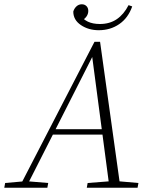

<svg xmlns="http://www.w3.org/2000/svg" viewBox="-54 -876 711 896"><path d="M-34 0 -30 -22 60 -30H75L171 -22L167 0ZM35 0 387 -681H413L508 0H457L374 -628H385L381 -619L67 0ZM179 -248 187 -273H452L451 -248ZM351 0 355 -22 471 -31H489L592 -22L588 0ZM407 -735Q359 -735 323.5 -759Q288 -783 288 -822Q292 -836 302.5 -846Q313 -856 328 -856Q341 -856 349.5 -847.5Q358 -839 358 -825Q358 -810 348.5 -797.5Q339 -785 322 -777L318 -808Q333 -786 356 -775Q379 -764 412 -764Q458 -764 491 -786.5Q524 -809 546 -852L563 -846Q544 -792 502.5 -763.5Q461 -735 407 -735Z"/></svg>

Font: Source Serif 4 36pt Light
Style: Italic
Weight: 300
Italic angle: -12°
Designer: Frank Grießhammer
Foundry: Adobe Systems Incorporated
Version: Version 4.004;hotconv 1.0.116;makeotfexe 2.5.65601